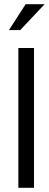

<svg xmlns="http://www.w3.org/2000/svg" viewBox="-20 -900 234 920"><path d="M68 -670V0H143V-670ZM23 -756H77L194 -880H103Z"/></svg>

Font: LT Wave Text Light
Style: Regular
Weight: 300
Designer: Daniel Lyons
Version: Version 2.5 (Glyphs App)